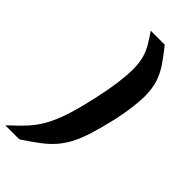

<svg xmlns="http://www.w3.org/2000/svg" viewBox="-346 -801 1010 1010"><g transform="rotate(45 158.5 -296.5)"><path d="M-69 150Q-35 118 -7 90.5Q21 63 44.5 31.5Q68 0 88.5 -42.5Q109 -85 128 -146.5Q147 -208 166 -296Q183 -374 190.5 -432Q198 -490 198 -532Q198 -582 188 -616.5Q178 -651 160.5 -680.5Q143 -710 120 -743H224Q263 -695 289 -656Q315 -617 328.5 -575Q342 -533 342 -474Q342 -457 339.5 -427.5Q337 -398 331.5 -361.5Q326 -325 317 -284Q298 -201 280 -143.5Q262 -86 240.5 -45Q219 -4 191.5 27Q164 58 125.5 87Q87 116 35 150Z"/></g></svg>

Font: Saira Thin Expanded
Style: Bold Italic
Weight: 700
Width: 7
Italic angle: -12°
Version: Version 1.101